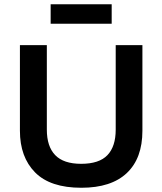

<svg xmlns="http://www.w3.org/2000/svg" viewBox="-20 -873 766 906"><path d="M364 13Q217 13 145.5 -59.5Q74 -132 74 -256V-660H201V-261Q201 -182 240.5 -141Q280 -100 363 -100Q448 -100 487 -141Q526 -182 526 -261V-660H652V-256Q652 -126 578.5 -56.5Q505 13 364 13ZM219 -761V-853H507V-761Z"/></svg>

Font: Bricolage Grotesque 10pt SemiBold
Style: Regular
Weight: 600
Designer: Mathieu Triay
Foundry: Atelier Triay
Version: Version 1.000; ttfautohint (v1.8.4.7-5d5b);gftools[0.9.29]